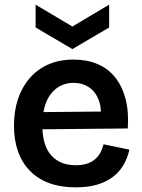

<svg xmlns="http://www.w3.org/2000/svg" viewBox="-20 -792 612 825"><path d="M305 13Q241 13 192 -5Q143 -23 109 -57.5Q75 -92 57.5 -141Q40 -190 40 -252Q40 -314 57 -365.5Q74 -417 107 -455.5Q140 -494 187.5 -515Q235 -536 296 -536Q353 -536 398.5 -517Q444 -498 474.5 -460Q505 -422 519.5 -367Q534 -312 529 -240L121 -236V-310L454 -313L412 -272Q418 -328 403.5 -364Q389 -400 361 -418Q333 -436 297 -436Q256 -436 225.5 -414.5Q195 -393 178.5 -352.5Q162 -312 162 -254Q162 -167 200 -124.5Q238 -82 306 -82Q335 -82 356 -89.5Q377 -97 390.5 -109.5Q404 -122 412.5 -138.5Q421 -155 425 -172L536 -149Q528 -113 510.5 -83Q493 -53 464.5 -31.5Q436 -10 397 1.5Q358 13 305 13ZM133 -772 291 -678 449 -772V-674L291 -581L133 -674Z"/></svg>

Font: Bricolage Grotesque SemiBold
Style: Regular
Weight: 600
Designer: Mathieu Triay
Foundry: Atelier Triay
Version: Version 1.000;gftools[0.9.30]